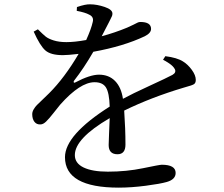

<svg xmlns="http://www.w3.org/2000/svg" viewBox="-20 -817 1040 893"><path d="M738.3 -539.1 749 -555.7Q803.7 -548.8 831.1 -531.2Q853.5 -517.6 872.1 -492.2Q890.6 -466.8 890.6 -445.3Q890.6 -430.7 881.8 -425.3Q873 -419.9 843.8 -412.1Q837.9 -410.2 834 -409.2Q683.6 -364.3 557.6 -302.7Q563.5 -217.8 563.5 -144.5Q563.5 -99.6 526.4 -99.6Q485.4 -99.6 485.4 -142.6Q485.4 -154.3 487.3 -197.8Q489.3 -241.2 490.2 -267.6Q328.1 -172.9 328.1 -95.7Q328.1 -57.6 368.7 -38.1Q409.2 -18.6 481.4 -18.6Q568.4 -18.6 645.5 -34.7Q722.7 -50.8 732.4 -50.8Q796.9 -50.8 796.9 -12.7Q796.9 17.6 755.9 29.3Q725.6 38.1 658.2 46.9Q590.8 55.7 532.2 55.7Q282.2 55.7 282.2 -85.9Q282.2 -189.5 490.2 -321.3Q488.3 -384.8 473.1 -409.7Q458 -434.6 419.9 -434.6Q352.5 -434.6 259.8 -330.1Q250 -318.4 229 -291.5Q208 -264.6 194.3 -251.5Q180.7 -238.3 168 -238.3Q150.4 -237.3 140.1 -250.5Q129.9 -263.7 129.9 -286.1Q129.9 -296.9 136.7 -308.6Q143.6 -320.3 151.9 -328.6Q160.2 -336.9 178.7 -354.5Q197.3 -372.1 209 -383.8Q280.3 -455.1 345.7 -566.4Q294.9 -560.5 272.5 -560.5Q215.8 -560.5 190.9 -582.5Q166 -604.5 136.7 -669.9L156.2 -680.7Q179.7 -657.2 192.4 -647Q205.1 -636.7 230 -628.9Q254.9 -621.1 289.1 -621.1Q327.1 -621.1 380.9 -630.9Q404.3 -682.6 411.1 -713.9Q418 -738.3 394.5 -749Q377 -758.8 336.9 -766.6L337.9 -784.2Q377.9 -797.9 399.4 -796.9Q430.7 -796.9 466.8 -784.7Q502.9 -772.5 502.9 -753.9Q502.9 -748 501 -742.7Q499 -737.3 493.7 -727.5Q488.3 -717.8 485.4 -710.9Q482.4 -704.1 470.7 -682.6Q459 -661.1 453.1 -648.4Q514.6 -665 571.3 -688.5Q586.9 -695.3 600.6 -702.1Q614.3 -709 620.1 -711.9Q626 -714.8 632.8 -714.8Q682.6 -714.8 682.6 -682.6Q682.6 -663.1 653.3 -648.4Q554.7 -601.6 414.1 -576.2Q370.1 -500 324.2 -441.4Q321.3 -436.5 323.2 -433.6Q325.2 -430.7 330.1 -433.6Q398.4 -469.7 440.4 -469.7Q486.3 -469.7 515.1 -440.4Q543.9 -411.1 551.8 -357.4Q592.8 -379.9 674.8 -417.5Q756.8 -455.1 782.2 -468.8Q792 -474.6 794.4 -481.4Q796.9 -488.3 793 -495.6Q789.1 -502.9 782.7 -509.3Q776.4 -515.6 767.1 -522Q757.8 -528.3 751 -532.2Q744.1 -536.1 738.3 -539.1Z"/></svg>

Font: GenYoMin TW TTF Medium
Style: Regular
Weight: 500
Version: Version 1.300